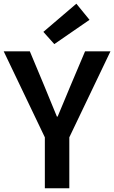

<svg xmlns="http://www.w3.org/2000/svg" viewBox="-25 -1016 616 1036"><path d="M217 0V-275L-5 -739H136L215 -550Q232 -509 248 -469.5Q264 -430 282 -387H286Q304 -430 320.5 -469.5Q337 -509 354 -550L434 -739H571L349 -275V0ZM268 -778 209 -844 387 -996 458 -909Z"/></svg>

Font: Noto Sans SC Thin SemiBold
Style: Regular
Weight: 600
Version: Version 2.004-H2;hotconv 1.0.118;makeotfexe 2.5.65603